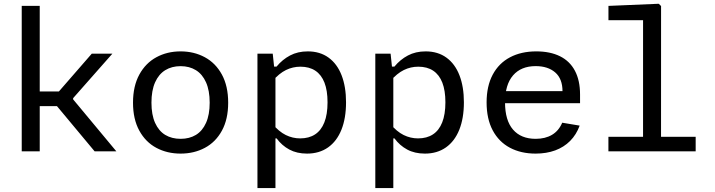

<svg xmlns="http://www.w3.org/2000/svg" viewBox="-20 -796 3760 1010"><path d="M94.3 0V-765H189V0ZM319 -314.7 268 -289.8 462.8 -513.7H571.2L364.7 -279.7V-273.2L592 0H477.7L264.8 -255.5L316 -237.8H167V-314.7Z M930 12Q859.3 12 802.7 -18.2Q746 -48.3 712.8 -108.8Q679.7 -169.2 679.7 -255.8Q679.7 -342.7 712.8 -403.5Q746 -464.3 802.8 -495Q859.5 -525.7 930 -525.7Q1000.5 -525.7 1057.4 -495Q1114.3 -464.3 1147.3 -403.7Q1180.3 -343 1180.3 -255.8Q1180.3 -168.8 1147.3 -108.6Q1114.3 -48.3 1057.5 -18.2Q1000.7 12 930 12ZM930 -448Q883.8 -448 849.4 -426.9Q815 -405.8 795.8 -362.8Q776.7 -319.8 776.7 -256Q776.7 -192.3 795.8 -149.7Q815 -107 849.3 -86.3Q883.7 -65.7 930 -65.7Q976.3 -65.7 1010.5 -86.3Q1044.7 -107 1063.8 -149.7Q1083 -192.3 1083 -256Q1083 -319.8 1063.8 -362.8Q1044.7 -405.8 1010.4 -426.9Q976.2 -448 930 -448Z M1429 193.3H1334.3V-513.7H1414.7L1424.3 -422.8H1429ZM1595.2 12Q1541.5 12 1501.9 -9.4Q1462.3 -30.8 1435.3 -67.8H1413.2V-144.3Q1447.2 -103.5 1483.2 -85.8Q1519.3 -68 1559 -68Q1605.3 -68 1637.4 -89Q1669.5 -110 1686.2 -152.2Q1703 -194.5 1703 -257.7Q1703 -319.8 1686.8 -361.4Q1670.5 -403 1638.8 -424.1Q1607 -445.2 1560.3 -445.2Q1520.5 -445.2 1484.5 -427.7Q1448.5 -410.2 1413.2 -369.3V-445.7H1434.8Q1465.3 -482.8 1505.8 -504.2Q1546.2 -525.7 1599.2 -525.7Q1663.3 -525.7 1708.4 -492.9Q1753.5 -460.2 1776.9 -400Q1800.3 -339.8 1800.3 -257.7Q1800.3 -174.2 1776.1 -113.6Q1751.8 -53 1705.7 -20.5Q1659.5 12 1595.2 12Z M2049 193.3H1954.3V-513.7H2034.7L2044.3 -422.8H2049ZM2215.2 12Q2161.5 12 2121.9 -9.4Q2082.3 -30.8 2055.3 -67.8H2033.2V-144.3Q2067.2 -103.5 2103.2 -85.8Q2139.3 -68 2179 -68Q2225.3 -68 2257.4 -89Q2289.5 -110 2306.2 -152.2Q2323 -194.5 2323 -257.7Q2323 -319.8 2306.8 -361.4Q2290.5 -403 2258.8 -424.1Q2227 -445.2 2180.3 -445.2Q2140.5 -445.2 2104.5 -427.7Q2068.5 -410.2 2033.2 -369.3V-445.7H2054.8Q2085.3 -482.8 2125.8 -504.2Q2166.2 -525.7 2219.2 -525.7Q2283.3 -525.7 2328.4 -492.9Q2373.5 -460.2 2396.9 -400Q2420.3 -339.8 2420.3 -257.7Q2420.3 -174.2 2396.1 -113.6Q2371.8 -53 2325.7 -20.5Q2279.5 12 2215.2 12Z M2801 -525.7Q2874 -525.7 2925.6 -500.2Q2977.2 -474.8 3004.2 -424Q3031.3 -373.2 3031.3 -298.5V-253.3H2611.8V-316.7H2964.2L2939 -294.8V-315.5Q2939 -381.8 2900.6 -415Q2862.2 -448.2 2797.8 -448.2Q2721 -448.2 2678.8 -399.4Q2636.7 -350.7 2636.7 -257.3Q2636.7 -163 2678.7 -114.3Q2720.7 -65.7 2797.8 -65.7Q2848.2 -65.7 2883.7 -86.7Q2919.2 -107.7 2937.5 -150.5L3029.3 -135.2Q3011.8 -87.5 2979.1 -54.6Q2946.3 -21.7 2900.4 -4.8Q2854.5 12 2797.7 12Q2720.2 12 2662.1 -19Q2604 -50 2571.8 -110.4Q2539.7 -170.8 2539.7 -257.3Q2539.7 -342.8 2571.8 -403.2Q2604 -463.5 2662.9 -494.6Q2721.8 -525.7 2801 -525.7Z M3180.5 -76.5H3639.5V0H3180.5ZM3362.7 0 3362.8 -719.7 3385.3 -689.8H3180.7V-765L3445.2 -776.2L3457.5 -764.3L3457.3 0Z"/></svg>

Font: Monaspace Neon Var
Style: Regular
Weight: 400
Designer: Riley Cran and the Lettermatic Team
Version: Version 1.000 (Monaspace Neon Var)